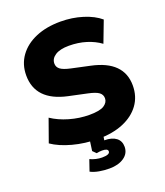

<svg xmlns="http://www.w3.org/2000/svg" viewBox="-162 -825 976 1133"><g transform="rotate(-20 325.5 -259.0)"><path d="M326 11Q243 11 167 -9.5Q91 -30 42 -64L93 -207Q139 -176 201 -158Q263 -140 326 -140Q392 -140 418.5 -157.5Q445 -175 445 -201Q445 -224 426.5 -238Q408 -252 361 -262L244 -287Q54 -328 54 -486Q54 -555 91.5 -607Q129 -659 196 -687.5Q263 -716 352 -716Q425 -716 490.5 -695.5Q556 -675 597 -640L546 -506Q508 -534 458 -549.5Q408 -565 350 -565Q294 -565 264 -545.5Q234 -526 234 -495Q234 -473 252 -459Q270 -445 316 -435L432 -410Q625 -369 625 -216Q625 -147 588 -96Q551 -45 484 -17Q417 11 326 11ZM329 198Q296 198 265 192.5Q234 187 211 175L235 105Q273 122 310 122Q359 122 359 101Q359 83 323 83Q307 83 288 87L267 66L279 -20H364L356 31H357Q404 31 430 51Q456 71 456 107Q456 149 420.5 173.5Q385 198 329 198Z"/></g></svg>

Font: Nunito Sans Black
Style: Regular
Weight: 900
Designer: Vernon Adams
Foundry: Vernon Adams
Version: Version 3.006; ttfautohint (v1.8.3)